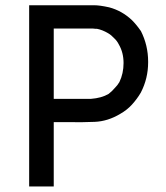

<svg xmlns="http://www.w3.org/2000/svg" viewBox="-20 -710 620 717"><path d="M211.9 -253.9H186.5H180.7V-13.7H162.1H159.2H156.2H146.5H136.7H130.9H123H115.2H107.4H88.9V-690.4H332Q352.5 -690.4 387.7 -682.6Q435.5 -669.9 472.7 -634.8Q490.2 -617.2 504.9 -595.7L505.9 -594.7Q533.2 -541 533.2 -479.5V-477.5Q533.2 -417 505.9 -364.3Q492.2 -340.8 472.7 -319.3Q455.1 -299.8 429.7 -285.2Q382.8 -256.8 333 -254.9H332Q285.2 -252.9 237.3 -253.9ZM319.3 -603.5H298.8H279.3H252H223.6H198.2H180.7V-340.8H192.4H218.8H244.1H270.5H295.9H309.6H319.3Q359.4 -343.8 385.7 -359.4Q398.4 -369.1 408.2 -380.9Q418.9 -391.6 425.8 -403.3Q441.4 -435.5 441.4 -474.6Q441.4 -513.7 423.8 -543.9Q417 -557.6 406.2 -567.4Q395.5 -579.1 383.8 -585.9Q362.3 -598.6 341.8 -602.5Q338.9 -602.5 335.9 -602.5Q333 -602.5 326.2 -603.5Z"/></svg>

Font: LeFont
Style: Default
Weight: 400
Designer: Leryon MEDIA
Version: Version 1.0